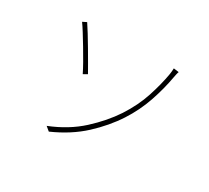

<svg xmlns="http://www.w3.org/2000/svg" viewBox="-140 -938 1280 1177"><g transform="rotate(30 500.0 -349.5)"><path d="M285 -14Q413 -65 502 -146.5Q591 -228 649 -316Q708 -407 737.5 -498Q767 -589 780 -666Q781 -671 782.5 -685.5Q784 -700 784 -709L821 -704Q817 -693 814.5 -680.5Q812 -668 811 -663Q795 -572 763 -478.5Q731 -385 676 -300Q617 -209 529 -127.5Q441 -46 314 10ZM182 -689Q197 -667 219.5 -630.5Q242 -594 266.5 -552.5Q291 -511 312 -474.5Q333 -438 346 -415L318 -399Q305 -426 283 -465Q261 -504 236 -545.5Q211 -587 189.5 -621.5Q168 -656 154 -675Z"/></g></svg>

Font: Noto Sans SC Thin Thin
Style: Regular
Weight: 250
Version: Version 2.004-H2;hotconv 1.0.118;makeotfexe 2.5.65603